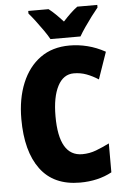

<svg xmlns="http://www.w3.org/2000/svg" viewBox="-61 -1064 673 1025"><g transform="rotate(-5 275.0 -551.5)"><path d="M343 -667Q287 -667 256.5 -608.5Q226 -550 226 -447Q226 -233 351 -233Q390 -233 425.5 -246.5Q461 -260 497 -278V-123Q423 -83 326 -83Q185 -83 114 -179Q43 -275 43 -448Q43 -557 77.5 -640.5Q112 -724 176.5 -770.5Q241 -817 333 -817Q381 -817 429 -805Q477 -793 524 -767L474 -623Q443 -643 411 -655Q379 -667 343 -667ZM235 -860Q225 -879 205.5 -907Q186 -935 165.5 -962Q145 -989 130 -1006V-1020H239Q257 -1006 275 -988.5Q293 -971 315 -947Q337 -971 356 -989Q375 -1007 393 -1020H500V-1006Q485 -988 465 -961.5Q445 -935 426.5 -908Q408 -881 396 -860Z"/></g></svg>

Font: Noto Sans Kannada UI Condensed Black
Style: Regular
Weight: 900
Width: 3
Designer: Jelle Bosma - Monotype Design Team
Foundry: Monotype Imaging Inc.
Version: Version 2.005; ttfautohint (v1.8.4.7-5d5b)